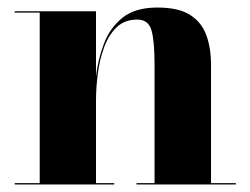

<svg xmlns="http://www.w3.org/2000/svg" viewBox="-20 -490 665 510"><path d="M19 -3.5H85.5V-456.5H19V-460H235V-287Q240 -331 255.8 -373.2Q271.5 -415.5 305.2 -442.8Q339 -470 398 -470Q454 -470 484.8 -450.5Q515.5 -431 528 -396.8Q540.5 -362.5 540.5 -319V-3.5H606.5V0H342.5V-3.5H390.5V-319Q390.5 -382 382.2 -410Q374 -438 344.5 -438Q311 -438 289.8 -417.5Q268.5 -397 256.5 -364.2Q244.5 -331.5 239.8 -294.2Q235 -257 235 -223V-3.5H283.5V0H19Z"/></svg>

Font: Bodoni* 48
Style: Bold
Weight: 700
Version: Version 2.2